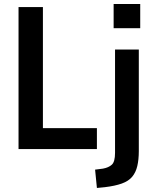

<svg xmlns="http://www.w3.org/2000/svg" viewBox="-20 -740 765 953"><path d="M72 0V-705H193V-104H461V0ZM544 -600V-720H676V-600ZM461 193 452 102 491 97Q519 92 535 77.5Q551 63 551 19V-494H669V10Q669 52 661.5 84Q654 116 636 137.5Q618 159 584.5 171Q551 183 501 189Z"/></svg>

Font: Nunito Sans 10pt Condensed
Style: Bold
Weight: 700
Width: 3
Designer: Vernon Adams
Foundry: Vernon Adams
Version: Version 3.101;gftools[0.9.27]